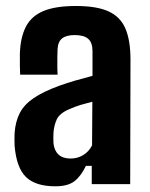

<svg xmlns="http://www.w3.org/2000/svg" viewBox="-20 -630 514 657"><path d="M169 7.5Q102 7.5 69.2 -24Q36.5 -55.5 30 -130.5Q29.5 -140 29.5 -153.2Q29.5 -166.5 30 -175.5Q33 -215 48 -243.8Q63 -272.5 95.5 -294.5Q128 -316.5 182.5 -336.5Q210.5 -346.5 237.2 -354.2Q264 -362 296.5 -370.5V-455.5Q296.5 -484 282 -497Q267.5 -510 235.5 -510Q207.5 -510 193 -499Q178.5 -488 177 -462Q176.5 -454 176.2 -434.8Q176 -415.5 176.2 -397.2Q176.5 -379 177 -374.5H49Q48.5 -384.5 48 -405.5Q47.5 -426.5 48 -447Q50 -503 68.8 -539Q87.5 -575 128.5 -592.2Q169.5 -609.5 240 -609.5Q311.5 -609.5 352 -590.8Q392.5 -572 409.5 -531.5Q426.5 -491 426.5 -426L425.5 0H294V-62.5H274Q257 -27 234.5 -9.8Q212 7.5 169 7.5ZM221.5 -87.5Q245.5 -87.5 265 -99.5Q284.5 -111.5 295 -132.5L296 -282Q276 -277 255.2 -270.8Q234.5 -264.5 215 -255.5Q183 -241.5 173.8 -220.5Q164.5 -199.5 163 -175.5Q162.5 -162.5 162.5 -156.5Q162.5 -150.5 163 -140Q165.5 -115 180.2 -101.2Q195 -87.5 221.5 -87.5Z"/></svg>

Font: Big Shoulders Text Thin ExtraBold
Style: Regular
Weight: 800
Version: Version 2.002